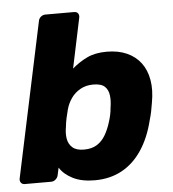

<svg xmlns="http://www.w3.org/2000/svg" viewBox="-52 -758 734 816"><g transform="rotate(-5 315.0 -350.0)"><path d="M320 10Q264 10 226.5 -9Q189 -28 171 -57L164 -25Q162 -15 153.5 -7.5Q145 0 134 0H22Q11 0 5.5 -7.5Q0 -15 2 -25L142 -685Q144 -696 152.5 -703Q161 -710 172 -710H294Q305 -710 310.5 -703Q316 -696 314 -685L269 -471Q299 -497 333.5 -513.5Q368 -530 417 -530Q467 -530 503.5 -513.5Q540 -497 562.5 -467Q585 -437 592.5 -394Q600 -351 590 -297Q587 -278 583.5 -260.5Q580 -243 574 -223Q556 -150 521 -97.5Q486 -45 435.5 -17.5Q385 10 320 10ZM285 -124Q319 -124 341 -138Q363 -152 377 -176Q391 -200 400 -229Q405 -244 408.5 -260Q412 -276 413 -291Q418 -320 415 -344Q412 -368 397 -382Q382 -396 348 -396Q317 -396 293 -382.5Q269 -369 254 -347.5Q239 -326 232 -301Q227 -282 223 -264Q219 -246 217 -226Q212 -199 216 -176Q220 -153 236.5 -138.5Q253 -124 285 -124Z"/></g></svg>

Font: Rubik Light
Style: Bold Italic
Weight: 700
Italic angle: -12°
Version: Version 2.104